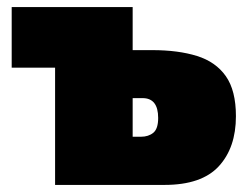

<svg xmlns="http://www.w3.org/2000/svg" viewBox="-20 -522 702 542"><path d="M135.5 0V-331H13V-502H354.5V-380.5H410Q483 -380.5 536 -364Q589 -347.5 617.5 -307Q646 -266.5 646 -194Q646 -105 597.5 -52.5Q549 0 444.5 0ZM354.5 -136H378Q399 -136 412.8 -147.2Q426.5 -158.5 426.5 -189Q426.5 -245 382.5 -245H354.5Z"/></svg>

Font: Commissioner Black
Style: Regular
Weight: 900
Designer: Kostas Bartsokas
Foundry: Kostas Bartsokas
Version: Version 1.000; ttfautohint (v1.8.3)